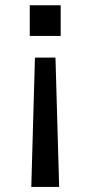

<svg xmlns="http://www.w3.org/2000/svg" viewBox="-20 -508 349 740"><path d="M94.7 -369.6V-487.8H213.9V-369.6ZM100.6 212.4 114.7 -286.1H193.8L208 212.4Z"/></svg>

Font: Acari Sans SemiBold
Style: Regular
Weight: 600
Designer: Alfredo Marco Pradil and Stefan Peev
Foundry: Hanken Design Co.
Version: Version 1.045;January 11, 2019;FontCreator 11.5.0.2425 64-bi